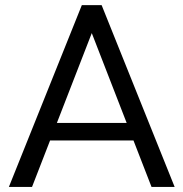

<svg xmlns="http://www.w3.org/2000/svg" viewBox="-20 -739 723 759"><path d="M303.5 -718.8H381.7L670.4 0H579L322.9 -659.4H362.7L106.6 0H15.1ZM152 -183.7V-253.1H533.6V-183.7Z"/></svg>

Font: Min Sans VF VF
Style: Regular
Weight: 400
Designer: Jinseong-Kim, NotoSansCJK, Nunito
Foundry: Jinseong-Kim
Version: Version 1.420;Glyphs 3.1.2 (3151)